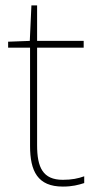

<svg xmlns="http://www.w3.org/2000/svg" viewBox="-20 -679 359 709"><path d="M212 -15C138 -15 117 -61 117 -143V-503H289V-528H117V-659H96L90 -528L10 -525V-503H91V-140C91 -47 119 10 212 10C247 10 269 4 291 -3V-28C269 -20 245 -15 212 -15Z"/></svg>

Font: Noto Sans Arabic Thin
Style: Regular
Weight: 100
Designer: Monotype Design Team, Nadine Chahine, Nizar Qandah and Khaled Hosny
Foundry: Monotype Imaging Inc.
Version: Version 2.012